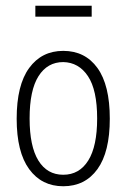

<svg xmlns="http://www.w3.org/2000/svg" viewBox="-20 -640 440 668"><path d="M200 8Q125 8 81.5 -51.5Q38 -111 38 -227Q38 -344 81.5 -403.5Q125 -463 200 -463Q276 -463 319 -403.5Q362 -344 362 -227Q362 -111 319 -51.5Q276 8 200 8ZM200 -32Q256 -32 287 -81.5Q318 -131 318 -228Q318 -327 286 -375Q254 -423 200 -424Q145 -424 114 -375Q83 -326 83 -228Q83 -131 113.5 -81.5Q144 -32 200 -32ZM103 -582V-620H299V-582Z"/></svg>

Font: Inconsolata Condensed Light
Style: Regular
Weight: 300
Width: 3
Monospace: yes
Designer: Raph Levien, Cyreal, Brenton Simpson
Foundry: Raph Levien, Cyreal, Google
Version: Version 3.001; ttfautohint (v1.8.2.53-6de2)